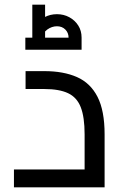

<svg xmlns="http://www.w3.org/2000/svg" viewBox="-20 -806 525 826"><path d="M40 0V-77H412L344 -17V-228Q344 -302 327.5 -344.5Q311 -387 273 -405Q235 -423 171 -423H90V-500H171Q253 -500 311 -474.5Q369 -449 399.5 -389.5Q430 -330 430 -228V0ZM119 -644Q119 -674 133 -696.5Q147 -719 171.5 -732Q196 -745 225 -745Q254 -745 278 -732Q302 -719 316.5 -696.5Q331 -674 331 -644H275Q275 -665 261 -679Q247 -693 225 -693Q203 -693 183.5 -679Q164 -665 164 -644ZM89 -592V-644H331V-592ZM119 -644V-786H174V-644Z"/></svg>

Font: Cairo Medium
Style: Regular
Weight: 500
Designer: Mohamed Gaber, Accademia di Belle Arti di Urbino
Foundry: Kief Type Foundry, Accademia di Belle Arti di Urbino
Version: Version 3.117